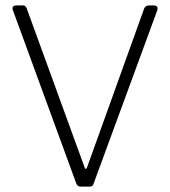

<svg xmlns="http://www.w3.org/2000/svg" viewBox="-20 -687 626 707"><path d="M301 -72 511 -656Q516 -667 529 -667H545Q566 -667 558 -646L324 -9Q321 0 311 0H275Q266 0 261 -11L28 -648Q21 -667 41 -667H65Q74 -667 78 -657L291 -72Q296 -58 301 -72Z"/></svg>

Font: Vivano Light
Style: Regular
Weight: 300
Designer: Joe Prince, Josias Burgherr
Version: Version 2.064;September 19, 2022;FontCreator 14.0.0.2877 64-